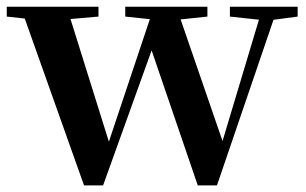

<svg xmlns="http://www.w3.org/2000/svg" viewBox="-28 -556 922 579"><path d="M225.4 3.1H282.9L437.1 -426L444.5 -445.9H414.9L568.4 3.1H626.3L810.2 -535.7H764.6L638.8 -116.3L634.8 -104.5H652.1L503.5 -535.7H436.4L296.6 -117.6L292.1 -104.5L307.7 -105.2L173 -535.7H34ZM-7.6 -506 95.1 -494.8H140.1L269 -506V-535.7H-7.6ZM349.7 -506 456.2 -494.8H491.9L597.5 -506V-535.7H349.7ZM665.3 -506 769.3 -494.8H785.5L869.6 -506V-535.7H665.3Z"/></svg>

Font: Source Han Serif TW VF
Style: Regular
Weight: 250
Designer: Ryoko NISHIZUKA 西塚涼子 (kana & ideographs); Frank Grießhammer (Latin, Greek & Cyrillic); Wenlong ZHANG 张文龙 (bopomofo); San
Foundry: Adobe
Version: Version 2.002;hotconv 1.1.0;makeotfexe 2.6.0